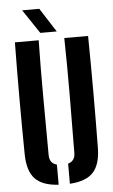

<svg xmlns="http://www.w3.org/2000/svg" viewBox="-64 -1016 625 1065"><g transform="rotate(-5 249.0 -483.0)"><path d="M45.5 -175.5Q43.5 -331 43.5 -487.8Q43.5 -644.5 45.5 -800H178Q175 -644.5 175.8 -480.2Q176.5 -316 177.5 -160.5Q177.5 -115 218.5 -104V8Q127.5 2.5 87.2 -40.8Q47 -84 45.5 -175.5ZM281 8V-104Q320.5 -115.5 320.5 -160.5Q322 -316 322.8 -480.2Q323.5 -644.5 320.5 -800H453Q455 -644.5 455 -487.8Q455 -331 453 -175.5Q451.5 -84 411.5 -40.8Q371.5 2.5 281 8ZM190.5 -840 101 -973.5H196.5L282 -840Z"/></g></svg>

Font: Big Shoulders Stencil Text ExtraBold
Style: Regular
Weight: 800
Designer: Patric King
Foundry: XO Type Co
Version: Version 1.000